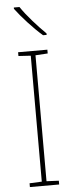

<svg xmlns="http://www.w3.org/2000/svg" viewBox="-63 -982 385 1013"><g transform="rotate(-5 130.0 -475.5)"><path d="M208 0H53V-20L118 -23V-690L53 -694V-714H208V-694L143 -690V-23L208 -20ZM81 -951Q105 -915 142 -873Q179 -831 211 -800V-792H192Q156 -823 116.5 -866Q77 -909 51 -944V-951Z"/></g></svg>

Font: Noto Sans Lao Looped SemiCondensed Thin
Style: Regular
Weight: 100
Width: 4
Designer: Mark Frömberg, Ben Mitchell
Foundry: The Fontpad Ltd
Version: Version 1.002; ttfautohint (v1.8.4.7-5d5b)